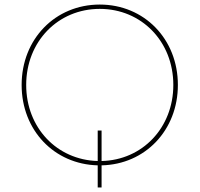

<svg xmlns="http://www.w3.org/2000/svg" viewBox="-20 -723 876 843"><path d="M409 100H426V3C617 -1 761 -151 761 -350C761 -552 613 -703 418 -703C223 -703 75 -552 75 -350C75 -151 218 -2 409 3ZM95 -350C95 -541 235 -684 418 -684C601 -684 741 -541 741 -350C741 -162 605 -20 426 -16V-150H409V-16C230 -21 95 -162 95 -350Z"/></svg>

Font: Chess Sans Thin
Style: Regular
Weight: 100
Designer: Wolf Bōese
Foundry: Wolf Bōese
Version: Version 7.223;Glyphs 3.3 (3306)